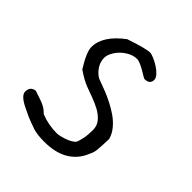

<svg xmlns="http://www.w3.org/2000/svg" viewBox="-170 -716 853 853"><g transform="rotate(45 256.5 -289.5)"><path d="M433 -196Q432 -166 431 -148.5Q430 -131 428.5 -120Q427 -109 423.5 -100.5Q420 -92 414 -79Q393 -33 349 -8Q305 17 237 17Q193 17 167 8.5Q141 0 112 -12L70 -32Q47 -43 33.5 -55.5Q20 -68 20 -81Q20 -113 51 -117Q75 -109 91 -103.5Q107 -98 117.5 -92.5Q128 -87 135.5 -81Q143 -75 150 -68Q197 -49 251 -49Q259 -49 271.5 -52Q284 -55 297 -59.5Q310 -64 321 -70.5Q332 -77 338 -83Q345 -97 349.5 -120Q354 -143 354 -173Q354 -200 338 -219Q322 -238 298 -251Q274 -264 247.5 -273.5Q221 -283 200 -291Q167 -304 130 -330Q88 -397 88 -429Q88 -500 176 -566Q264 -596 290 -596Q299 -596 315.5 -589Q332 -582 348.5 -571.5Q365 -561 377 -548Q389 -535 389 -523Q389 -495 355 -495Q353 -495 342.5 -501.5Q332 -508 319 -515.5Q306 -523 292.5 -529Q279 -535 270 -535Q249 -535 229.5 -525Q210 -515 195 -500Q180 -485 171 -467.5Q162 -450 162 -435Q162 -409 177 -387Q192 -365 212 -354Q216 -352 232 -346.5Q248 -341 270.5 -332Q293 -323 318.5 -310Q344 -297 367.5 -280.5Q391 -264 408.5 -242.5Q426 -221 433 -196Z"/></g></svg>

Font: Gaegu
Style: Regular
Weight: 400
Designer: JIKJI
Foundry: JIKJI
Version: Version 1.00